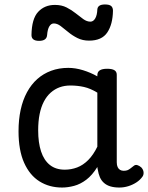

<svg xmlns="http://www.w3.org/2000/svg" viewBox="-20 -823 664 860"><path d="M258 17Q201 17 157 -10.5Q113 -38 88 -94Q63 -150 63 -235Q63 -287 72.5 -331Q82 -375 101 -410Q120 -445 147 -469Q174 -493 209 -506Q244 -519 286 -519Q318 -519 352 -508.5Q386 -498 416 -481V-486Q416 -501 427 -508Q438 -515 460 -515Q482 -515 492.5 -508.5Q503 -502 503 -488V-96Q503 -83 507 -74.5Q511 -66 518 -62Q525 -58 534 -58Q544 -58 550.5 -60.5Q557 -63 563.5 -68Q570 -73 579 -80Q586 -86 595 -83.5Q604 -81 613 -73Q622 -63 623 -52Q624 -41 619 -33Q608 -17 591 -6Q574 5 554.5 11Q535 17 515 17Q492 17 475 12Q458 7 446 -3.5Q434 -14 427.5 -29Q421 -44 418 -63Q418 -64 417 -67.5Q416 -71 416 -75Q393 -38 366.5 -18Q340 2 312 9.5Q284 17 258 17ZM151 -239Q151 -184 164 -144.5Q177 -105 203.5 -84Q230 -63 270 -63Q299 -63 325.5 -73Q352 -83 375 -106Q398 -129 416 -166V-408Q385 -427 356 -433.5Q327 -440 295 -440Q269 -440 247 -432Q225 -424 207 -408Q189 -392 176.5 -368Q164 -344 157.5 -312Q151 -280 151 -239ZM155 -640Q121 -640 121 -666Q122 -739 151 -770Q180 -801 226 -801Q256 -801 278.5 -789.5Q301 -778 319 -763.5Q337 -749 353 -737.5Q369 -726 385 -726Q398 -726 406.5 -740.5Q415 -755 416 -781Q418 -803 450 -803Q470 -803 478 -796Q486 -789 486 -775Q485 -714 460.5 -677.5Q436 -641 379 -641Q350 -641 327 -652.5Q304 -664 285.5 -679.5Q267 -695 251.5 -706.5Q236 -718 221 -718Q209 -718 201 -705Q193 -692 191 -666Q190 -653 181 -646.5Q172 -640 155 -640Z"/></svg>

Font: Playwrite ID
Style: Regular
Weight: 400
Designer: Veronika Burian, José Scaglione
Foundry: TypeTogether
Version: Version 1.002